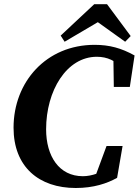

<svg xmlns="http://www.w3.org/2000/svg" viewBox="-20 -893 673 931"><path d="M347.3 18.6C433.8 18.6 499.1 -3.4 547.8 -30.7L574.4 -185.1H496.6L437.1 -24.2L512.5 -80.4C469.8 -56.5 426.4 -38.6 381.8 -38.6C266.5 -38.6 203.6 -135.5 203.6 -266.2C203.6 -453.4 302.9 -617.7 449.5 -617.7C499.9 -617.7 540.1 -599.1 580.1 -557.4L529.7 -619.7L531.9 -471.4H609.5L632.5 -624.1C568.4 -659.7 511 -675.6 438.6 -675.6C203.9 -675.6 45.7 -495.5 45.7 -273.8C45.7 -83.8 168.8 18.6 347.3 18.6ZM499.1 -872.5H436.8L274.2 -720.4L293.3 -690.6L503.2 -814.2H414.2L586.9 -690.6L613.7 -718.2L499.1 -872.5Z"/></svg>

Font: Source Serif Variable
Style: Italic
Weight: 389
Italic angle: -12°
Designer: Frank Grießhammer
Foundry: Adobe Systems Incorporated
Version: Version 3.001;hotconv 1.0.111;makeotfexe 2.5.65597